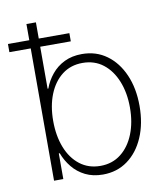

<svg xmlns="http://www.w3.org/2000/svg" viewBox="-96 -797 764 878"><g transform="rotate(-10 286.0 -358.5)"><path d="M311.5 11.2Q265.6 11.2 230.2 -6.3Q194.8 -23.9 170.7 -53.7Q146.5 -83.5 133.3 -119.1H128.9V0H85.9V-727.5H129.9V-419.4H133.3Q146 -454.6 170.2 -484.1Q194.3 -513.7 229.7 -531Q265.1 -548.3 311.5 -548.3Q377 -548.3 426 -512.7Q475.1 -477.1 502.7 -414.1Q530.3 -351.1 530.3 -269Q530.3 -187 502.9 -123.8Q475.6 -60.5 426.5 -24.7Q377.4 11.2 311.5 11.2ZM307.1 -29.8Q362.3 -29.8 402.3 -61Q442.4 -92.3 464.1 -146.5Q485.8 -200.7 485.8 -269.5Q485.8 -337.9 464.1 -391.8Q442.4 -445.8 402.6 -476.8Q362.8 -507.8 307.1 -507.8Q252 -507.8 212.2 -477.1Q172.4 -446.3 150.9 -392.6Q129.4 -338.9 129.4 -269.5Q129.4 -200.2 150.6 -146Q171.9 -91.8 211.9 -60.8Q252 -29.8 307.1 -29.8ZM-13.2 -614.3V-652.3H272V-614.3Z"/></g></svg>

Font: Inter 17pt ExtraLight
Style: Regular
Weight: 250
Version: Version 4.001;git-66647c0bb